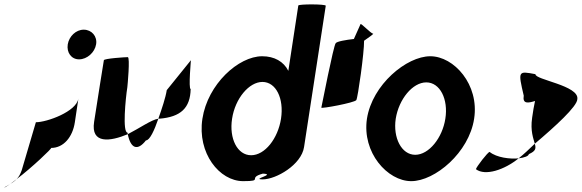

<svg xmlns="http://www.w3.org/2000/svg" viewBox="-40 -810 2627 867"><path d="M-20 36C-20 38 -10 32 6 21C-3 26 -12 31 -20 36ZM6 21C16 15 26 8 35 -1C24 7 14 15 6 21ZM35 -1C104 -53 197 -142 191 -142C247 -142 288 -191 298 -258L314 -365C305 -306 172 -258 122 -258L58 -41C52 -24 45 -11 35 -1ZM266 -610C260 -573 282 -542 317 -542C353 -542 388 -573 394 -610C400 -646 374 -676 338 -676C303 -676 272 -646 266 -610Z M385 -260C369 -158 458 -171 537 -204C536 -206 537 -209 536 -211C512 -211 527 -366 535 -416C536 -424 548 -552 537 -552C527 -552 430 -546 429 -538C429 -538 397 -340 385 -260ZM537 -204C550 -139 581 -127 619 -176C636 -176 657 -221 675 -274C645 -270 588 -230 537 -204ZM675 -274H680C776 -282 819 -322 821 -408C810 -408 823 -546 822 -538L713 -403C708 -370 691 -319 675 -274Z M874 -274C850 -118 951 8 1058 8C1154 8 1074 -6 1147 -26C1209 -23 1092 0 1146 0C1207 0 1321 -66 1333 -146L1431 -784C1432 -792 1308 -792 1307 -785L1262 -490C1241 -532 1199 -556 1144 -556C1037 -556 898 -430 874 -274ZM1008 -274C1022 -366 1085 -440 1145 -440C1206 -440 1243 -366 1229 -274C1215 -184 1156 -109 1094 -109C1032 -109 994 -184 1008 -274Z M1411 -324C1409 -318 1561 -346 1569 -358C1576 -369 1605 -574 1604 -626C1629 -643 1649 -658 1645 -658C1635 -658 1589 -708 1588 -701L1558 -634C1523 -630 1481 -623 1476 -615C1466 -605 1413 -332 1411 -324Z M1617 -274C1594 -121 1710 8 1817 8C1924 8 2078 -121 2101 -274C2125 -428 2010 -556 1903 -556C1796 -556 1641 -428 1617 -274ZM1747 -274C1761 -362 1823 -438 1885 -438C1947 -438 1985 -362 1971 -274C1958 -188 1897 -111 1835 -111C1773 -111 1734 -188 1747 -274Z M2109 -46C2151 -14 2238 -43 2302 -95C2264 -91 2203 -98 2171 -124C2163 -124 2111 -56 2109 -46ZM2325 -378C2319 -340 2344 -344 2376 -354C2371 -333 2367 -306 2363 -279C2354 -218 2369 -184 2375 -161C2467 -239 2566 -329 2567 -362C2577 -424 2374 -450 2378 -475C2299 -490 2299 -490 2325 -378ZM2302 -95C2327 -98 2347 -105 2348 -114C2380 -128 2381 -140 2375 -161C2350 -137 2326 -114 2302 -95Z"/></svg>

Font: Ampere
Style: SuCndIta
Weight: 400
Version: Version 1